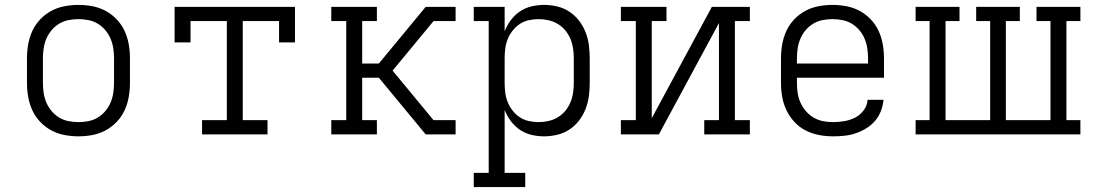

<svg xmlns="http://www.w3.org/2000/svg" viewBox="-20 -548 4465 783"><path d="M300 8Q271 8 242.5 2.5Q214 -3 189 -16.5Q164 -30 144 -51Q124 -72 112 -98Q100 -124 95 -152.5Q90 -181 90 -210V-310Q90 -339 95 -367.5Q100 -396 112 -422Q124 -448 144 -469Q164 -490 189 -503.5Q214 -517 242.5 -522.5Q271 -528 300 -528Q329 -528 357.5 -522.5Q386 -517 411 -503.5Q436 -490 456 -469Q476 -448 488 -422Q500 -396 505 -367.5Q510 -339 510 -310V-210Q510 -181 505 -152.5Q500 -124 488 -98Q476 -72 456 -51Q436 -30 411 -16.5Q386 -3 357.5 2.5Q329 8 300 8ZM300 -50Q320 -50 340.5 -54Q361 -58 378.5 -68.5Q396 -79 409.5 -95Q423 -111 431 -130Q439 -149 442 -169.5Q445 -190 445 -210V-310Q445 -330 442 -350.5Q439 -371 431 -390Q423 -409 409.5 -425Q396 -441 378.5 -451.5Q361 -462 340.5 -466Q320 -470 300 -470Q280 -470 259.5 -466Q239 -462 221.5 -451.5Q204 -441 190.5 -425Q177 -409 169 -390Q161 -371 158 -350.5Q155 -330 155 -310V-210Q155 -190 158 -169.5Q161 -149 169 -130Q177 -111 190.5 -95Q204 -79 221.5 -68.5Q239 -58 259.5 -54Q280 -50 300 -50Z M804 0V-58H905V-462H757V-375H692V-520H1183V-375H1118V-462H970V-58H1071V0Z M1331 0V-58H1392V-462H1331V-520H1517V-462H1457V-289H1525L1716 -520H1838V-462H1748L1581 -260L1748 -58H1838V0H1716L1525 -231H1457V-58H1517V0Z M1912 215V157H1973V-462H1912V-520H2038V-420Q2047 -444 2063 -465.5Q2079 -487 2100.5 -501.5Q2122 -516 2147.5 -522Q2173 -528 2199 -528Q2226 -528 2253 -521.5Q2280 -515 2302.5 -500Q2325 -485 2341.5 -463.5Q2358 -442 2368 -416.5Q2378 -391 2381.5 -364Q2385 -337 2385 -310V-210Q2385 -183 2381.5 -156Q2378 -129 2368 -103.5Q2358 -78 2341.5 -56.5Q2325 -35 2302.5 -20Q2280 -5 2253 1.5Q2226 8 2199 8Q2173 8 2147.5 2Q2122 -4 2100.5 -18.5Q2079 -33 2063 -54.5Q2047 -76 2038 -100V157H2122V215ZM2176 -50Q2196 -50 2216.5 -54.5Q2237 -59 2254.5 -69.5Q2272 -80 2285 -95.5Q2298 -111 2306 -130Q2314 -149 2317 -169.5Q2320 -190 2320 -210V-310Q2320 -330 2317 -350.5Q2314 -371 2306 -390Q2298 -409 2285 -424.5Q2272 -440 2254.5 -450.5Q2237 -461 2216.5 -465.5Q2196 -470 2176 -470Q2156 -470 2136 -465.5Q2116 -461 2099.5 -450Q2083 -439 2070.5 -423Q2058 -407 2050.5 -388.5Q2043 -370 2040.5 -350Q2038 -330 2038 -310V-210Q2038 -190 2040.5 -170Q2043 -150 2050.5 -131.5Q2058 -113 2070.5 -97Q2083 -81 2099.5 -70Q2116 -59 2136 -54.5Q2156 -50 2176 -50Z M2512 0V-58H2573V-462H2512V-520H2698V-462H2638V-66L2883 -520H3038V-462H2977V-58H3038V0H2852V-58H2912V-454L2667 0Z M3377 8Q3348 8 3319.5 2.5Q3291 -3 3265.5 -16Q3240 -29 3220 -50.5Q3200 -72 3187.5 -98Q3175 -124 3170 -152.5Q3165 -181 3165 -210V-310Q3165 -339 3170 -367.5Q3175 -396 3187 -422Q3199 -448 3219 -469Q3239 -490 3264 -503.5Q3289 -517 3317.5 -522.5Q3346 -528 3375 -528Q3404 -528 3432.5 -522.5Q3461 -517 3486 -503.5Q3511 -490 3531 -469Q3551 -448 3563 -422Q3575 -396 3580 -367.5Q3585 -339 3585 -310V-231H3230V-210Q3230 -189 3233 -168.5Q3236 -148 3244.5 -129.5Q3253 -111 3266.5 -95Q3280 -79 3298 -68.5Q3316 -58 3336 -54Q3356 -50 3377 -50Q3400 -50 3423.5 -54Q3447 -58 3467.5 -68.5Q3488 -79 3502.5 -98.5Q3517 -118 3518 -141H3583Q3581 -118 3572.5 -95.5Q3564 -73 3548.5 -55Q3533 -37 3512.5 -24.5Q3492 -12 3470 -4.5Q3448 3 3424.5 5.5Q3401 8 3377 8ZM3230 -289H3520V-310Q3520 -330 3517 -350.5Q3514 -371 3506 -390Q3498 -409 3484.5 -425Q3471 -441 3453.5 -451.5Q3436 -462 3415.5 -466Q3395 -470 3375 -470Q3355 -470 3334.5 -466Q3314 -462 3296.5 -451.5Q3279 -441 3265.5 -425Q3252 -409 3244 -390Q3236 -371 3233 -350.5Q3230 -330 3230 -310Z M3714 0V-58H3771V-462H3714V-520H3893V-462H3836V-58H4018V-462H3961V-520H4139V-462H4082V-58H4264V-462H4207V-520H4386V-462H4329V-58H4386V0Z"/></svg>

Font: Iosevka Etoile Light
Style: Regular
Weight: 300
Designer: Belleve Invis
Foundry: Belleve Invis
Version: Version 25.0.1; ttfautohint (v1.8.4)